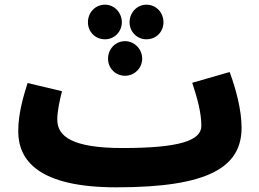

<svg xmlns="http://www.w3.org/2000/svg" viewBox="-20 -780 1108 821"><path d="M429 -612C469 -612 501 -644 501 -685C501 -726 469 -760 429 -760C387 -760 356 -726 356 -685C356 -644 387 -612 429 -612ZM606 -612C648 -612 679 -644 679 -685C679 -726 648 -760 606 -760C566 -760 534 -726 534 -685C534 -644 566 -612 606 -612ZM515 -456C555 -456 588 -489 588 -529C588 -570 555 -604 515 -604C473 -604 442 -570 442 -529C442 -489 473 -456 515 -456ZM478 21C872 21 1013 -65 1013 -234C1013 -311 988 -402 962 -472L802 -426C824 -360 841 -297 841 -242C841 -180 751 -147 504 -147C291 -147 225 -196 225 -268C225 -306 235 -349 245 -390L98 -425C82 -374 58 -298 58 -219C58 -96 142 21 478 21Z"/></svg>

Font: Noto Sans Arabic UI Bk
Style: Regular
Weight: 900
Designer: Monotype Design Team, Nadine Chahine and Nizar Qandah
Foundry: Monotype Imaging Inc.
Version: Version 2.010